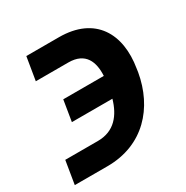

<svg xmlns="http://www.w3.org/2000/svg" viewBox="-139 -645 740 762"><g transform="rotate(-30 231.0 -264.0)"><path d="M158 -100.1H8.2L-9.2 5.7H140.6C306.5 5.7 407 -109 432.5 -256.4L434.7 -272C459.2 -418.7 395.6 -534.1 229.4 -534.1H80.3L62.9 -428.6H212C290.5 -428.6 310.7 -374.3 307.2 -312.1H121.4L105.8 -216.6H291.5C272.7 -151.3 234 -100.1 158 -100.1Z"/></g></svg>

Font: Margiela Sans Semi Bold
Style: Italic
Weight: 600
Italic angle: -9.39999°
Designer: Stefan Endress, Andreas Faust
Version: Version 1.100;FEAKit 1.0